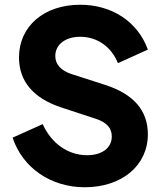

<svg xmlns="http://www.w3.org/2000/svg" viewBox="-20 -777 687 809"><path d="M337 12C494 12 603 -80 603 -211C603 -311 544 -380 424 -419L281 -465C236 -480 213 -506 213 -541C213 -589 255 -622 318 -622C390 -622 449 -580 477 -511L603 -568C561 -685 452 -757 318 -757C165 -757 60 -666 60 -535C60 -435 120 -363 239 -324L385 -276C430 -261 451 -237 451 -202C451 -154 410 -123 347 -123C267 -123 197 -172 160 -254L33 -197C76 -68 196 12 337 12Z"/></svg>

Font: Mluvka ExtraBold
Style: Regular
Weight: 800
Designer: Modified by Jiří Krblich, Original typeface by Gumpita Rahayu
Foundry: Gumpita Rahayu & Jiří Krblich
Version: Version 2.000;Glyphs 3.1.1 (3134)